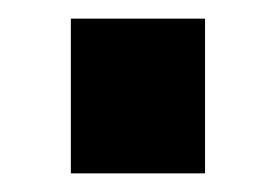

<svg xmlns="http://www.w3.org/2000/svg" viewBox="-20 -186 296 206"><path d="M56 0V-166H200V0Z"/></svg>

Font: TitilliumText
Style: ExtraBold
Weight: 800
Designer: Accademia di Belle Arti di Urbino and others
Foundry: Accademia di Belle Arti di Urbino and others.
Version: Version 60.001